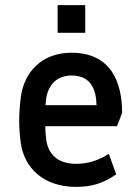

<svg xmlns="http://www.w3.org/2000/svg" viewBox="-20 -720 538 750"><path d="M278 10C339 10 383 -4 434 -39L405 -119C366 -94 324 -80 278 -80C205 -80 166 -118 160 -180C158 -196 157 -212 157 -227H437L457 -279C457 -397 415 -514 259 -514C143 -514 73 -438 61 -338C57 -305 55 -277 55 -249C55 -221 57 -194 61 -162C75 -64 149 10 278 10ZM205 -592H313V-700H205ZM158 -309C158 -314 159 -318 159 -322C163 -380 195 -425 260 -425C337 -425 356 -367 357 -309Z"/></svg>

Font: Finlandica Medium
Style: Regular
Weight: 500
Designer: Niklas Ekholm, Juho Hiilivirta, Jaakko Suomalainen
Foundry: Helsinki Type Studio
Version: Version 2.000;Glyphs 3.2 (3202)